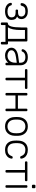

<svg xmlns="http://www.w3.org/2000/svg" viewBox="1826 -2576 860 4551"><g transform="rotate(90 2255.5 -300.0)"><path d="M246 10Q178 10 133 -12.5Q88 -35 67 -67.5Q46 -100 46 -131Q46 -140 52 -145.5Q58 -151 67 -151H84Q103 -151 108 -130Q120 -85 157.5 -66.5Q195 -48 256 -48Q314 -48 352.5 -72Q391 -96 391 -144Q391 -240 282 -240H228Q218 -240 212 -246Q206 -252 206 -262V-276Q206 -286 212 -292Q218 -298 228 -298H275Q371 -298 371 -375Q371 -416 341.5 -444Q312 -472 246 -472Q183 -472 155 -450Q127 -428 115 -380Q110 -359 91 -359H74Q65 -359 59 -364.5Q53 -370 53 -379Q53 -445 104 -487.5Q155 -530 246 -530Q311 -530 353 -507.5Q395 -485 413.5 -451.5Q432 -418 432 -385Q432 -342 419 -318Q406 -294 372 -276Q416 -259 434 -225.5Q452 -192 452 -141Q452 -66 394.5 -28Q337 10 246 10Z M534 110Q524 110 518 104Q512 98 512 88V-36Q512 -46 518 -52Q524 -58 534 -58H537Q630 -60 630 -375V-498Q630 -508 636 -514Q642 -520 652 -520H940Q950 -520 956 -514Q962 -508 962 -498V-60H1011Q1021 -60 1027 -54Q1033 -48 1033 -38V88Q1033 98 1027 104Q1021 110 1011 110H994Q984 110 978 104Q972 98 972 88V0H573V88Q573 98 567 104Q561 110 551 110ZM901 -60V-462H691V-368Q691 -141 625 -58Z M1289 10Q1241 10 1200 -10Q1159 -30 1134.5 -64Q1110 -98 1110 -139Q1110 -205 1163.5 -247Q1217 -289 1308 -301L1466 -323V-358Q1466 -413 1432.5 -442.5Q1399 -472 1330 -472Q1279 -472 1246.5 -452Q1214 -432 1205 -404Q1201 -392 1195.5 -387.5Q1190 -383 1181 -383H1167Q1158 -383 1151.5 -389.5Q1145 -396 1145 -405Q1145 -427 1165 -456.5Q1185 -486 1227 -508Q1269 -530 1330 -530Q1437 -530 1482 -479Q1527 -428 1527 -355V-22Q1527 -12 1521 -6Q1515 0 1505 0H1488Q1478 0 1472 -6Q1466 -12 1466 -22V-69Q1444 -36 1401.5 -13Q1359 10 1289 10ZM1299 -48Q1372 -48 1419 -96Q1466 -144 1466 -234V-268L1337 -250Q1255 -239 1213 -212Q1171 -185 1171 -144Q1171 -98 1209.5 -73Q1248 -48 1299 -48Z M1844 0Q1834 0 1828 -6Q1822 -12 1822 -22V-462H1639Q1629 -462 1623 -468Q1617 -474 1617 -484V-498Q1617 -508 1623 -514Q1629 -520 1639 -520H2066Q2076 -520 2082 -514Q2088 -508 2088 -498V-484Q2088 -474 2082 -468Q2076 -462 2066 -462H1883V-22Q1883 -12 1877 -6Q1871 0 1861 0Z M2204 0Q2194 0 2188 -6Q2182 -12 2182 -22V-498Q2182 -508 2188 -514Q2194 -520 2204 -520H2221Q2231 -520 2237 -514Q2243 -508 2243 -498V-295H2555V-498Q2555 -508 2561 -514Q2567 -520 2577 -520H2594Q2604 -520 2610 -514Q2616 -508 2616 -498V-22Q2616 -12 2610 -6Q2604 0 2594 0H2577Q2567 0 2561 -6Q2555 -12 2555 -22V-237H2243V-22Q2243 -12 2237 -6Q2231 0 2221 0Z M2976 10Q2872 10 2814.5 -53.5Q2757 -117 2754 -218L2753 -260L2754 -302Q2757 -403 2814.5 -466.5Q2872 -530 2976 -530Q3080 -530 3137.5 -466.5Q3195 -403 3198 -302Q3199 -292 3199 -260Q3199 -228 3198 -218Q3195 -117 3137.5 -53.5Q3080 10 2976 10ZM2976 -48Q3047 -48 3090.5 -93.5Q3134 -139 3137 -223Q3138 -233 3138 -260Q3138 -287 3137 -297Q3134 -381 3090.5 -426.5Q3047 -472 2976 -472Q2905 -472 2861.5 -426.5Q2818 -381 2815 -297L2814 -260L2815 -223Q2818 -139 2861.5 -93.5Q2905 -48 2976 -48Z M3533 10Q3429 10 3372 -50.5Q3315 -111 3312 -220L3311 -260L3312 -300Q3315 -409 3372 -469.5Q3429 -530 3533 -530Q3599 -530 3645.5 -506.5Q3692 -483 3715 -446.5Q3738 -410 3740 -371Q3740 -370 3740 -369Q3740 -361 3733.5 -355Q3727 -349 3718 -349H3704Q3694 -349 3689.5 -353.5Q3685 -358 3680 -370Q3660 -425 3624 -448.5Q3588 -472 3533 -472Q3461 -472 3418.5 -428.5Q3376 -385 3373 -295L3372 -260L3373 -225Q3376 -135 3418.5 -91.5Q3461 -48 3533 -48Q3588 -48 3624 -71.5Q3660 -95 3680 -150Q3685 -162 3689.5 -166.5Q3694 -171 3704 -171H3718Q3727 -171 3733.5 -165Q3740 -159 3740 -151Q3740 -150 3740 -149Q3738 -110 3715 -73.5Q3692 -37 3645.5 -13.5Q3599 10 3533 10Z M4031 0Q4021 0 4015 -6Q4009 -12 4009 -22V-462H3826Q3816 -462 3810 -468Q3804 -474 3804 -484V-498Q3804 -508 3810 -514Q3816 -520 3826 -520H4253Q4263 -520 4269 -514Q4275 -508 4275 -498V-484Q4275 -474 4269 -468Q4263 -462 4253 -462H4070V-22Q4070 -12 4064 -6Q4058 0 4048 0Z M4380 -627Q4370 -627 4364 -633Q4358 -639 4358 -649V-687Q4358 -697 4364 -703.5Q4370 -710 4380 -710H4418Q4428 -710 4434.5 -703.5Q4441 -697 4441 -687V-649Q4441 -639 4434.5 -633Q4428 -627 4418 -627ZM4391 0Q4381 0 4375 -6Q4369 -12 4369 -22V-498Q4369 -508 4375 -514Q4381 -520 4391 -520H4408Q4418 -520 4424 -514Q4430 -508 4430 -498V-22Q4430 -12 4424 -6Q4418 0 4408 0Z"/></g></svg>

Font: Rubik AZ
Style: Regular
Weight: 300
Designer: Hubert and Fischer
Foundry: Hubert & Fischer
Version: Version 2.000